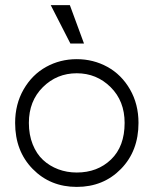

<svg xmlns="http://www.w3.org/2000/svg" viewBox="-20 -713 600 750"><path d="M92.8 -232.9Q92.8 -186.5 107.7 -149.2Q122.6 -111.8 148.2 -88.1Q173.8 -64.5 207.5 -51.8Q241.2 -39.1 279.8 -39.1Q360.8 -39.1 413.8 -90.1Q466.8 -141.1 466.8 -232.9Q466.8 -318.4 412.1 -372.6Q357.4 -426.8 279.8 -426.8Q202.1 -426.8 147.5 -372.6Q92.8 -318.4 92.8 -232.9ZM39.1 -232.9Q39.1 -306.2 72.3 -363.8Q105.5 -421.4 160.2 -451.7Q214.8 -481.9 279.8 -481.9Q344.7 -481.9 399.7 -451.7Q454.6 -421.4 487.8 -363.8Q521 -306.2 521 -232.9Q521 -123 452.4 -53Q383.8 17.1 279.8 17.1Q176.3 17.1 107.7 -53Q39.1 -123 39.1 -232.9ZM178.2 -692.9H252.9L308.1 -543H254.9Z"/></svg>

Font: Kreadon Light
Style: Regular
Weight: 300
Designer: kohakuno
Foundry: StudioGnu
Version: Version 1.000;Glyphs 3.1.2 (3151)